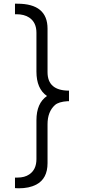

<svg xmlns="http://www.w3.org/2000/svg" viewBox="-20 -768 493 1038"><path d="M237 -378Q237 -278 353 -278V-221H346Q297 -218 277 -200Q237 -164 237 -96V114Q237 198 176 230Q138 250 81 250Q70 250 61 249V192Q65 192 75 192Q113 192 138 175Q177 149 177 92V-118Q177 -210 234 -249Q177 -288 177 -381V-591Q177 -647 138 -673Q111 -691 69 -691Q65 -691 61 -691V-748Q68 -748 74 -748Q237 -748 237 -613Z"/></svg>

Font: Antic
Style: Regular
Weight: 400
Version: Version 1.0002